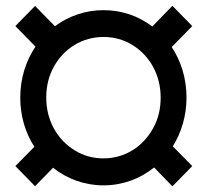

<svg xmlns="http://www.w3.org/2000/svg" viewBox="-20 -638 723 671"><path d="M50.8 -296.9C50.8 -232.4 68.8 -173.3 100.1 -125L33.7 -57.6L102.5 12.7L165.5 -51.8C214.4 -12.7 275.4 9.8 341.8 9.8C408.2 9.8 469.7 -13.2 518.6 -52.7L582.5 13.2L651.9 -57.6L584 -126.5C613.8 -174.8 631.8 -232.9 631.8 -296.9C631.8 -363.3 612.8 -424.3 580.1 -473.6L651.9 -546.9L582.5 -617.7L512.2 -545.4C463.9 -582 405.8 -602.5 341.8 -602.5C278.8 -602.5 220.2 -582 171.9 -546.4L102.5 -617.2L33.7 -546.9L104 -475.1C70.8 -425.8 50.8 -364.7 50.8 -296.9ZM141.6 -296.9C141.6 -336.9 150.4 -373 168.5 -405.3C204.1 -469.2 267.6 -508.8 341.8 -508.8C378.4 -508.8 412.1 -499.5 442.4 -481C502.9 -443.8 541.5 -377 541.5 -296.9C541.5 -256.8 532.7 -220.7 514.6 -189C479 -124.5 415.5 -84.5 341.8 -84.5C304.7 -84.5 271 -93.8 240.7 -112.8C180.2 -149.9 141.6 -216.8 141.6 -296.9Z"/></svg>

Font: Vazirmatn Black
Style: Regular
Weight: 900
Designer: Saber Rastikerdar
Foundry: Saber Rastikerdar
Version: Version 33.003